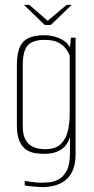

<svg xmlns="http://www.w3.org/2000/svg" viewBox="-20 -649 383 785"><path d="M153 116Q144 116 132.5 115Q121 114 110.5 113Q100 112 92 111Q84 110 81 109V91Q92 92 112 95Q132 98 150 98Q162 98 181 96.5Q200 95 219.5 84.5Q239 74 252.5 49Q266 24 266 -23V-89Q259 -65 244 -49.5Q229 -34 208 -27Q187 -20 162 -20Q146 -20 126.5 -22.5Q107 -25 89.5 -35.5Q72 -46 60.5 -70Q49 -94 49 -137V-382Q49 -450 74.5 -477.5Q100 -505 161 -505Q184 -505 206.5 -498.5Q229 -492 246.5 -478.5Q264 -465 272 -443L265 -445L270 -495H289V-19Q289 22 277 48.5Q265 75 245.5 89.5Q226 104 201.5 110Q177 116 153 116ZM164 -39Q208 -39 229.5 -61Q251 -83 258 -116Q265 -149 265 -181V-421Q261 -434 250 -449Q239 -464 218.5 -475Q198 -486 163 -486Q114 -486 93.5 -463.5Q73 -441 73 -381V-134Q73 -100 83 -80.5Q93 -61 108 -52.5Q123 -44 138.5 -41.5Q154 -39 164 -39ZM163 -547 78 -629H100L175 -564L252 -629H273L188 -547Z"/></svg>

Font: Alumni Sans Thin Thin
Style: Regular
Weight: 250
Version: Version 1.018